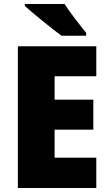

<svg xmlns="http://www.w3.org/2000/svg" viewBox="-20 -947 550 967"><path d="M305 -927H105V-917C145 -881 244 -800 290 -767H414V-781C387 -815 332 -884 305 -927ZM465 0V-153H255V-294H450V-445H255V-563H465V-714H70V0Z"/></svg>

Font: Noto Sans Arabic UI SmCn Bk
Style: Regular
Weight: 900
Width: 4
Designer: Monotype Design Team, Nadine Chahine and Nizar Qandah
Foundry: Monotype Imaging Inc.
Version: Version 2.010